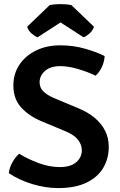

<svg xmlns="http://www.w3.org/2000/svg" viewBox="-20 -922 596 955"><path d="M24 -60.5Q26.5 -88 41.8 -114.8Q57 -141.5 75.5 -157.5Q119 -130.5 172.2 -110.8Q225.5 -91 277.5 -91Q331.5 -91 359.2 -115.2Q387 -139.5 387 -174Q387 -202 368.5 -226.2Q350 -250.5 307 -268.5L186 -319Q123.5 -345.5 85 -387.8Q46.5 -430 46.5 -497Q46.5 -555 76.5 -600Q106.5 -645 159.2 -670.8Q212 -696.5 279 -696.5Q345 -696.5 403.2 -679.8Q461.5 -663 500.5 -643Q499 -615.5 486.8 -589Q474.5 -562.5 455.5 -545.5Q416.5 -564.5 368 -578.8Q319.5 -593 280.5 -593Q230 -593 203.5 -569Q177 -545 177 -513Q177 -485.5 196 -467Q215 -448.5 250.5 -433.5L371 -383Q416 -364.5 449.8 -336.8Q483.5 -309 502.2 -272.8Q521 -236.5 521 -192Q521 -133.5 493.5 -87Q466 -40.5 410 -13.5Q354 13.5 269.5 13.5Q207.5 13.5 142 -6Q76.5 -25.5 24 -60.5ZM334.5 -897 447.5 -789Q441 -769 424.8 -755Q408.5 -741 395.5 -736.5L281 -810.5L167 -736.5Q154 -741 137.5 -755Q121 -769 115 -789L227.5 -897Q251 -901.5 281 -901.5Q311.5 -901.5 334.5 -897Z"/></svg>

Font: Signika Negative Light SemiBold
Style: Regular
Weight: 600
Version: Version 2.001